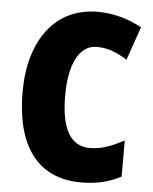

<svg xmlns="http://www.w3.org/2000/svg" viewBox="-53 -768 655 822"><g transform="rotate(5 275.0 -357.0)"><path d="M343 -574C391 -574 432 -557 474 -530L524 -674C462 -708 397 -724 333 -724C150 -724 43 -574 43 -355C43 -125 137 10 326 10C390 10 446 -3 497 -30V-185C449 -160 403 -140 351 -140C267 -140 226 -212 226 -354C226 -491 268 -574 343 -574Z"/></g></svg>

Font: Noto Sans Devanagari UI Condensed Black
Style: Regular
Weight: 900
Width: 3
Designer: Jelle Bosma - Monotype Design Team
Foundry: Monotype Imaging Inc.
Version: Version 2.004